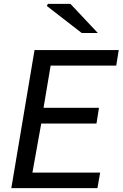

<svg xmlns="http://www.w3.org/2000/svg" viewBox="-20 -981 639 1001"><path d="M160 -720H599L586 -639H244L207 -419H496L483 -337H195L149 -81H502L488 0H39ZM224 -950 230 -961H347L490 -809H406Z"/></svg>

Font: Nebula Sans Medium
Style: Regular
Weight: 500
Italic angle: -9°
Designer: Paul D. Hunt for Adobe (as Source Sans)
Foundry: Nebula Entertainment & Broadcasting LLC
Version: Version 1.010